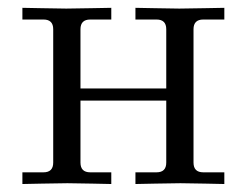

<svg xmlns="http://www.w3.org/2000/svg" viewBox="-20 -460 618 481"><path d="M36.1 1V-28.3H88.9Q113.3 -28.3 113.3 -52.7V-386.7Q113.3 -411.1 88.9 -411.1H36.1V-440.4Q37.6 -440.4 83.5 -439.5Q129.4 -438.5 146 -438.5Q162.6 -438.5 210 -439.5Q257.3 -440.4 258.8 -440.4V-411.1H206.1Q181.6 -411.1 181.6 -386.7V-238.3H396.5V-386.7Q396.5 -411.1 372.1 -411.1H319.3V-440.4Q320.8 -440.4 366.7 -439.5Q412.6 -438.5 429.2 -438.5Q445.8 -438.5 493.2 -439.5Q540.5 -440.4 542 -440.4V-411.1H489.3Q464.8 -411.1 464.8 -386.7V-52.7Q464.8 -28.3 489.3 -28.3H542V1Q540.5 1 494.6 0Q448.7 -1 432.1 -1Q415.5 -1 368.2 0Q320.8 1 319.3 1V-28.3H372.1Q396.5 -28.3 396.5 -52.7V-208H181.6V-52.7Q181.6 -28.3 206.1 -28.3H258.8V1Q257.3 1 211.4 0Q165.5 -1 148.9 -1Q132.3 -1 85 0Q37.6 1 36.1 1Z"/></svg>

Font: Theano Old Style
Style: Regular
Weight: 400
Designer: Alexey Kryukov
Version: Version 2.00